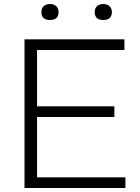

<svg xmlns="http://www.w3.org/2000/svg" viewBox="-20 -936 697 956"><path d="M102 0V-740H599.5V-687H164.5V-406.5H549.5V-353.5H164.5V-53H604.5V0ZM494 -836.5Q451.5 -836.5 451.5 -876Q451.5 -894 462.8 -905Q474 -916 494 -916Q514 -916 525.5 -905Q537 -894 537 -876Q537 -836.5 494 -836.5ZM229 -836.5Q186 -836.5 186 -876Q186 -894 197.5 -905Q209 -916 229 -916Q249 -916 260.2 -905Q271.5 -894 271.5 -876Q271.5 -836.5 229 -836.5Z"/></svg>

Font: Encode Sans Expanded Expanded Light
Style: Regular
Weight: 300
Width: 7
Designer: Multiple Designers
Foundry: Impallari Type
Version: Version 3.000; ttfautohint (v1.8.3) -l 8 -r 50 -G 200 -x 14 